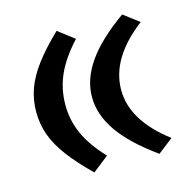

<svg xmlns="http://www.w3.org/2000/svg" viewBox="-88 -639 737 737"><g transform="rotate(-15 281.0 -270.0)"><path d="M199.2 -551.3 263.2 -502.4Q208.5 -443.4 183.3 -387.2Q158.2 -331.1 158.2 -267.6Q158.2 -206.1 182.9 -151.4Q207.5 -96.7 262.2 -38.6L198.7 11.2Q142.6 -43.5 108.2 -89.6Q73.7 -135.7 58.3 -179.4Q43 -223.1 43 -270.5Q43 -317.9 58.3 -361.3Q73.7 -404.8 108.2 -450.9Q142.6 -497.1 199.2 -551.3ZM458.5 -546.9 520 -500.5Q379.9 -394 379.9 -267.6Q379.9 -145 519 -40L458.5 6.8Q358.9 -64.5 311.8 -132.1Q264.6 -199.7 264.6 -270.5Q264.6 -340.8 311.8 -408.4Q358.9 -476.1 458.5 -546.9Z"/></g></svg>

Font: Pinar-FD Bold
Style: Regular
Weight: 700
Designer: Amin Abedi
Version: Version 3.000